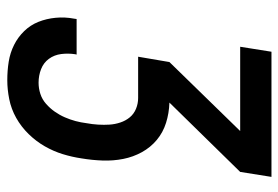

<svg xmlns="http://www.w3.org/2000/svg" viewBox="-142 -634 783 540"><g transform="rotate(90 250.0 -363.5)"><path d="M205 8Q178 8 153 4Q128 0 106 -11Q84 -22 67 -39.5Q50 -57 41 -79.5Q32 -102 29.5 -128Q27 -154 32 -180L33 -187H133L132 -183Q129 -163 131.5 -143.5Q134 -124 145 -109Q156 -94 174 -87Q192 -80 212 -80Q228 -80 243.5 -85Q259 -90 271.5 -101Q284 -112 293.5 -125.5Q303 -139 309.5 -154Q316 -169 320 -184Q324 -199 326 -215Q329 -231 330 -247.5Q331 -264 330 -279.5Q329 -295 324 -310Q319 -325 309.5 -336.5Q300 -348 285.5 -354Q271 -360 255 -360H139L154 -448L348 -647H111L125 -735H477L463 -647L268 -448Q298 -447 325 -438.5Q352 -430 373 -412.5Q394 -395 407.5 -370.5Q421 -346 426.5 -318Q432 -290 431 -260.5Q430 -231 425 -201Q421 -174 413 -148Q405 -122 391 -97.5Q377 -73 356.5 -52Q336 -31 311 -17Q286 -3 258.5 2.5Q231 8 205 8Z"/></g></svg>

Font: Iosevka Semibold Oblique
Style: Regular
Weight: 600
Italic angle: -9°
Monospace: yes
Designer: Belleve Invis
Foundry: Belleve Invis
Version: Version 32.5.0; ttfautohint (v1.8.4)